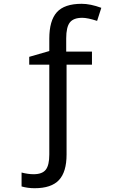

<svg xmlns="http://www.w3.org/2000/svg" viewBox="-20 -744 612 1004"><path d="M161.1 240.2Q125.5 240.2 92.8 231V158.2Q127 167 155.8 167Q200.7 167 219.2 143.6Q237.8 120.1 237.8 64V-405.8H132.8V-446.8L237.8 -477.1V-542Q237.8 -636.2 277.3 -680.2Q316.9 -724.1 407.2 -724.1Q452.6 -724.1 509.8 -703.1L487.8 -634.8Q438 -650.9 410.2 -650.9Q364.3 -650.9 345.2 -626.5Q326.2 -602.1 326.2 -543V-474.1H460.9V-405.8H328.1V64Q328.1 155.3 288.1 197.8Q248 240.2 161.1 240.2Z"/></svg>

Font: Noto Sans Southeast Asian
Style: Regular
Weight: 400
Designer: Monotype Design Team
Foundry: Monotype Imaging Inc.
Version: Version 1.06 uh; ttfautohint (v1.4.1)